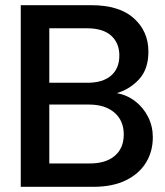

<svg xmlns="http://www.w3.org/2000/svg" viewBox="-20 -720 637 740"><path d="M60 0V-700H331Q440 -700 496 -649.5Q552 -599 552 -521Q552 -454 516.5 -415Q481 -376 430 -361Q470 -354 501.5 -329.5Q533 -305 551 -269Q569 -233 569 -191Q569 -136 542.5 -93Q516 -50 465 -25Q414 0 340 0ZM170 -401H317Q376 -401 408 -428.5Q440 -456 440 -506Q440 -554 408.5 -582.5Q377 -611 315 -611H170ZM170 -90H326Q388 -90 422.5 -119.5Q457 -149 457 -202Q457 -255 421 -286Q385 -317 323 -317H170Z"/></svg>

Font: HostGroteskMedium
Style: Regular
Weight: 500
Designer: Doukan Karapınar based on Poppins by Indian Type Foundry, Jonny Pinhorn
Foundry: Element Type
Version: Version 1.001; ttfautohint (v1.8.4.7-5d5b)